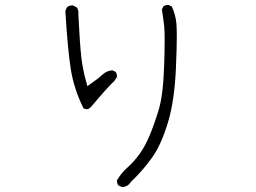

<svg xmlns="http://www.w3.org/2000/svg" viewBox="-20 -726 1040 780"><path d="M332 -282.2Q341.8 -282.2 352.1 -294.4Q422.9 -378.4 444.3 -396.5L455.1 -413.6Q455.1 -414.6 455.1 -417.7Q455.1 -420.9 453.9 -425.3Q452.6 -429.7 449.7 -434.1L436 -440.4Q413.6 -438.5 397.5 -423.8Q376.5 -404.8 350.1 -386.7L335 -376L330.1 -394Q315.9 -443.8 310.1 -496.3Q304.2 -548.8 298.3 -668Q298.8 -671.4 298.8 -673.8Q298.8 -687 291.5 -696.3L276.9 -703.6Q275.4 -704.1 274.4 -704.1Q262.2 -704.1 253.4 -697.8Q247.1 -689.5 245.6 -679.2Q255.4 -519.5 268.1 -441.9Q280.8 -364.3 318.8 -286.6Q325.7 -282.2 332 -282.2ZM476.1 33.7Q497.6 33.7 511.7 13.7L512.2 12.7Q564 -37.1 599.6 -88.4Q635.3 -139.6 662.1 -227.8Q689 -315.9 694.8 -451.7Q698.2 -534.2 698.2 -573.5Q698.2 -612.8 696.8 -628.9Q693.4 -666 678.2 -699.2L665.5 -705.6Q664.1 -706.1 662.8 -706.1Q661.6 -706.1 659.7 -705.8Q657.7 -705.6 655.5 -705.1Q653.3 -704.6 651.4 -704.1Q647.5 -702.6 644 -700.7L637.7 -687.5Q643.1 -653.8 647 -620.1Q648.9 -601.6 648.9 -562Q648.9 -522.5 647 -462.4Q643.1 -340.8 625 -281Q606.9 -221.2 588.1 -176.3Q569.3 -131.3 546.9 -100.3Q524.4 -69.3 496.1 -43.9Q471.7 -22 455.6 5.9Q455.1 6.8 455.1 10Q455.1 13.2 456.3 17.8Q457.5 22.5 460.4 26.9L475.1 33.7Q475.6 33.7 476.1 33.7Z"/></svg>

Font: NaikaiFont
Style: ExtraLight
Weight: 200
Version: Version 1.89